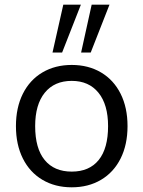

<svg xmlns="http://www.w3.org/2000/svg" viewBox="-20 -792 612 819"><path d="M48 -254Q48 -333 77.5 -392Q107 -451 161 -483Q215 -515 286 -515Q357 -515 411 -483Q465 -451 494.5 -392Q524 -333 524 -254Q524 -175 494.5 -116Q465 -57 411 -25Q357 7 286 7Q215 7 161 -25Q107 -57 77.5 -116Q48 -175 48 -254ZM441 -254Q441 -346 400 -396.5Q359 -447 286 -447Q212 -447 171 -396.5Q130 -346 130 -254Q130 -159 170.5 -109.5Q211 -60 286 -60Q361 -60 401 -109.5Q441 -159 441 -254ZM245 -568H204L250 -772H325ZM367 -568H326L371 -772H447Z"/></svg>

Font: Muli-Regular
Style: Regular
Weight: 400
Version: Version 2.000